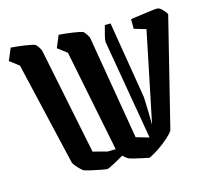

<svg xmlns="http://www.w3.org/2000/svg" viewBox="-130 -724 923 843"><g transform="rotate(-15 331.5 -302.5)"><path d="M156 -12Q153 -13 143 -22.5Q133 -32 124 -43Q115 -54 114 -60L5 -528L-37 -560L-14 -615Q16 -613 49.5 -608Q83 -603 95 -598Q109 -584 116 -567L215 -81L280 -64L316 -65L223 -528L181 -560L204 -615Q234 -613 267.5 -608Q301 -603 313 -598Q326 -584 334 -567L414 -93L473 -76L395 -530Q394 -541 400 -562.5Q406 -584 411 -604H437L494 -258Q495 -254 495.5 -234Q496 -214 497 -185.5Q498 -157 498 -127L583 -539L529 -555V-599Q569 -604 606 -609.5Q643 -615 654 -614Q663 -613 675.5 -600Q688 -587 692 -578L569 -82Q561 -69 540 -50.5Q519 -32 494.5 -15.5Q470 1 450 10Q444 9 425.5 5Q407 1 388 -3.5Q369 -8 359 -12Q352 -15 336 -30Q307 -13 285 -1.5Q263 10 257 10Q253 10 232 6Q211 2 188.5 -3Q166 -8 156 -12Z"/></g></svg>

Font: Grenze Gotisch Medium
Style: Regular
Weight: 500
Designer: Renata Polastri
Foundry: Omnibus-Type
Version: Version 1.001